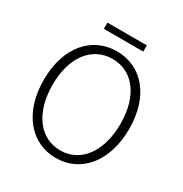

<svg xmlns="http://www.w3.org/2000/svg" viewBox="-198 -1015 1122 1178"><g transform="rotate(30 363.0 -426.0)"><path d="M363 13C540 13 665 -135 665 -367C665 -598 540 -742 363 -742C186 -742 60 -598 60 -367C60 -135 186 13 363 13ZM363 -41C219 -41 122 -169 122 -367C122 -565 219 -688 363 -688C507 -688 603 -565 603 -367C603 -169 507 -41 363 -41ZM223 -821H502V-865H223Z"/></g></svg>

Font: Noto Sans SC Light
Style: Regular
Weight: 300
Designer: Ryoko NISHIZUKA 西塚涼子 (kana, bopomofo & ideographs); Paul D. Hunt (Latin, Greek & Cyrillic); Sandoll Communications 산돌커뮤니
Foundry: Adobe
Version: Version 2.004;hotconv 1.0.118;makeotfexe 2.5.65603